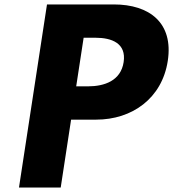

<svg xmlns="http://www.w3.org/2000/svg" viewBox="-20 -845 780 865"><path d="M323.3 -456 356.8 -675H409.8C483.8 -675 550 -650 537 -565C524.1 -481 450.3 -456 376.3 -456ZM191.7 -825 65.5 0H253.5L300.3 -306H413.3C574.3 -306 709.9 -401 735.9 -571C762 -742 653.7 -825 492.7 -825Z"/></svg>

Font: Sztylet
Style: BdObl
Weight: 700
Foundry: Cannot Into Space Fonts, PlusOne Fonts
Version: Version 0.12